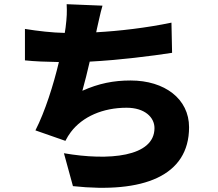

<svg xmlns="http://www.w3.org/2000/svg" viewBox="-20 -832 1040 916"><path d="M99 -694V-544C146 -539 201 -537 261 -536C235 -427 195 -300 149 -210L292 -160C301 -177 308 -189 318 -202C374 -276 471 -318 584 -318C671 -318 717 -272 717 -221C717 -83 498 -64 285 -101L328 56C663 92 882 8 882 -225C882 -360 766 -448 603 -448C522 -448 451 -434 373 -399C385 -442 397 -490 408 -538C545 -545 705 -565 801 -580L798 -724C678 -699 549 -684 439 -678L442 -693C451 -729 457 -765 469 -805L298 -812C300 -776 299 -749 293 -701L289 -675C230 -676 160 -684 99 -694Z"/></svg>

Font: Noto Sans TC Black
Style: Regular
Weight: 900
Designer: Ryoko NISHIZUKA 西塚涼子 (kana, bopomofo & ideographs); Paul D. Hunt (Latin, Greek & Cyrillic); Sandoll Communications 산돌커뮤니
Foundry: Adobe
Version: Version 2.004;hotconv 1.0.118;makeotfexe 2.5.65603